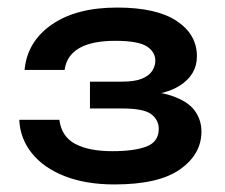

<svg xmlns="http://www.w3.org/2000/svg" viewBox="-20 -888 594 508"><path d="M45 -703Q52 -778 117 -823Q182 -868 290 -868Q394 -868 447.5 -832.5Q501 -797 501 -739Q501 -690 455 -661Q409 -632 317 -633V-648Q392 -649 434.5 -634.5Q477 -620 495 -595.5Q513 -571 513 -540Q513 -480 456.5 -440Q400 -400 283 -400Q207 -400 151 -422Q95 -444 64 -483Q33 -522 31 -571H137Q143 -526 179.5 -507Q216 -488 277 -488Q336 -488 368 -500.5Q400 -513 400 -547Q400 -571 380 -586Q360 -601 303 -601H218V-672H303Q337 -672 356 -680Q375 -688 383 -701Q391 -714 391 -727Q391 -751 368 -765.5Q345 -780 285 -780Q223 -780 189.5 -760.5Q156 -741 151 -703Z"/></svg>

Font: Bounded
Style: Regular
Weight: 400
Designer: Vlad Churkin
Version: Version 1.0